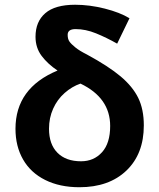

<svg xmlns="http://www.w3.org/2000/svg" viewBox="-20 -766 668 805"><path d="M313 19Q230.5 19 169.4 -11.5Q108.4 -42 76.7 -97.4Q44.9 -152.8 44.9 -226.1Q44.9 -397 221.2 -470.2Q180.2 -497.6 154.5 -531.7Q128.9 -565.9 128.9 -611.8Q128.9 -675.3 169.9 -710.7Q210.9 -746.1 294.9 -746.1Q355.5 -746.1 419.2 -730Q482.9 -713.9 522.9 -689.5L471.2 -583Q426.3 -608.4 382.6 -626.2Q338.9 -644 296.9 -644Q263.7 -644 263.7 -620.1Q263.7 -602.5 271 -592Q278.3 -581.5 295.7 -567.4Q313 -553.2 344.2 -537.6Q435.1 -488.3 485.6 -445.8Q536.1 -403.3 559.6 -355.5Q583 -307.6 583 -240.2Q583 -120.6 510 -50.8Q437 19 313 19ZM319.8 -89.8Q373.5 -89.8 407.7 -127.7Q441.9 -165.5 441.9 -237.8Q441.9 -356 317.4 -415.5Q281.7 -403.3 251 -376.2Q220.2 -349.1 202.9 -310.5Q185.5 -272 185.5 -226.1Q185.5 -161.1 220.9 -125.5Q256.3 -89.8 319.8 -89.8Z"/></svg>

Font: Cadman
Style: Bold
Weight: 700
Designer: Paul James MIller
Foundry: High-Logic / Made with FontCreator
Version: Version 2.114;March 28, 2021;FontCreator 13.0.0.2683 64-bit